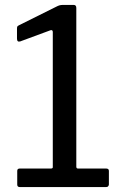

<svg xmlns="http://www.w3.org/2000/svg" viewBox="-20 -762 505 782"><path d="M412.1 -75.6Q423.5 -75.6 423.5 -66V-10.4Q423.5 -7.2 420.7 -3.6Q418 0 411.5 0H61.2Q50.2 0 50.2 -10.1V-66Q50.2 -75.6 60.6 -75.6H187.3Q195 -75.6 195 -80.9V-631Q195 -641.4 185.9 -638.9L62.4 -593.3Q49.2 -589.5 49.2 -604.7V-645.2Q49.2 -652.4 51 -654.7Q52.9 -656.9 58.5 -659.7L207.4 -733.8Q216.8 -738.9 222.8 -740.4Q228.9 -742 237.1 -742H280Q290.8 -742 290.8 -729.7V-83.2Q290.8 -75.6 297.4 -75.6H412.1Z"/></svg>

Font: Libre Franklin Thin
Style: Regular
Weight: 100
Designer: Pablo Impallari, Rodrigo Fuenzalida, Nhung Nguyen
Foundry: Impallari Type
Version: Version 3.000